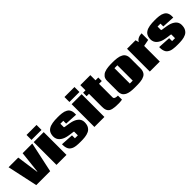

<svg xmlns="http://www.w3.org/2000/svg" viewBox="315 -2301 3784 3784"><g transform="rotate(-45 2207.0 -409.5)"><path d="M330.1 -173.8H336.4L387.2 -634.8H656.2L520 0H132.3L-4.4 -634.8H264.6Z M974.6 -834.5V-695.8H695.8V-834.5ZM974.6 0H695.8V-634.8H974.6Z M1405.3 -217.8H1405.8Q1401.9 -222.2 1384.3 -224.6Q1375 -226.1 1351.8 -229Q1328.6 -231.9 1315.7 -233.6Q1302.7 -235.4 1283.4 -238.5Q1264.2 -241.7 1248 -245.1Q1231.9 -248.5 1217.3 -252.4Q1181.2 -262.2 1151.6 -277.8Q1122.1 -293.5 1097.4 -315.9Q1072.8 -338.4 1059.1 -369.9Q1045.4 -401.4 1045.4 -439.5Q1045.4 -477.1 1054.2 -507.3Q1063 -537.6 1078.1 -559.1Q1093.3 -580.6 1116.9 -596.4Q1140.6 -612.3 1167 -622.1Q1193.4 -631.8 1228 -637.7Q1262.7 -643.6 1296.4 -645.8Q1330.1 -647.9 1372.1 -647.9Q1406.2 -647.9 1430.9 -647Q1455.6 -646 1488.8 -642.1Q1522 -638.2 1545.4 -631.1Q1568.8 -624 1593.8 -610.4Q1618.7 -596.7 1633.8 -578.1Q1648.9 -559.6 1658.9 -531Q1668.9 -502.4 1668.9 -466.8Q1668.9 -433.1 1668.5 -425.8L1405.3 -440.4V-519H1323.7V-420.4Q1328.1 -416 1345.7 -413.1Q1358.9 -411.1 1397.5 -405.5Q1436 -399.9 1462.9 -395Q1489.7 -390.1 1512.7 -383.8Q1547.9 -374 1576.9 -359.6Q1606 -345.2 1630.9 -324Q1655.8 -302.7 1669.9 -272.2Q1684.1 -241.7 1684.1 -205.1Q1684.1 -168 1677 -137.7Q1669.9 -107.4 1656 -85.4Q1642.1 -63.5 1624.8 -46.9Q1607.4 -30.3 1582.5 -19.5Q1557.6 -8.8 1533.7 -1.7Q1509.8 5.4 1478 8.8Q1446.3 12.2 1419.4 13.4Q1392.6 14.6 1357.9 14.6Q1316.9 14.6 1287.1 13.2Q1257.3 11.7 1224.1 6.6Q1190.9 1.5 1168.2 -7.6Q1145.5 -16.6 1123.5 -32.2Q1101.6 -47.9 1088.6 -69.6Q1075.7 -91.3 1067.9 -122.6Q1060.1 -153.8 1060.1 -193.8Q1060.1 -205.1 1060.5 -210.9L1323.7 -195.3V-113.8H1405.3Z M2031.7 -834.5V-695.8H1752.9V-834.5ZM2031.7 0H1752.9V-634.8H2031.7Z M2518.1 3.4Q2518.1 3.4 2515.1 3.9Q2512.2 4.4 2506.8 5.1Q2501.5 5.9 2494.4 6.8Q2487.3 7.8 2478 8.8Q2468.8 9.8 2459 10.5Q2449.2 11.2 2437.7 11.7Q2426.3 12.2 2415 12.2Q2362.3 12.2 2325 9.3Q2287.6 6.3 2255.1 -1.5Q2222.7 -9.3 2202.1 -22.5Q2181.6 -35.6 2167 -56.6Q2152.3 -77.6 2146 -106.7Q2139.6 -135.7 2139.6 -175.3V-537.1H2072.8V-634.8H2139.6V-778.8H2418.5V-634.8H2496.1V-537.1H2418.5V-160.2Q2418.5 -145 2426.3 -134.5Q2434.1 -124 2448.7 -118.7Q2463.4 -113.3 2479.7 -111.1Q2496.1 -108.9 2518.1 -108.9Z M2894 14.6Q2863.8 14.6 2841.8 14.2Q2819.8 13.7 2791 11.7Q2762.2 9.8 2741.5 6.1Q2720.7 2.4 2696.5 -4.4Q2672.4 -11.2 2655.5 -20.5Q2638.7 -29.8 2621.8 -43.9Q2605 -58.1 2595 -75.7Q2585 -93.3 2578.9 -117.2Q2572.8 -141.1 2572.8 -169.9V-465.3Q2572.8 -496.1 2580.3 -521.7Q2587.9 -547.4 2602.8 -565.4Q2617.7 -583.5 2636 -597.4Q2654.3 -611.3 2679.7 -620.1Q2705.1 -628.9 2728.8 -634.8Q2752.4 -640.6 2783.4 -643.3Q2814.5 -646 2838.9 -647Q2863.3 -647.9 2894.5 -647.9Q2932.6 -647.9 2961.7 -646.7Q2990.7 -645.5 3025.4 -641.1Q3060.1 -636.7 3085.2 -628.9Q3110.4 -621.1 3135.5 -607.4Q3160.6 -593.8 3176.5 -574.7Q3192.4 -555.7 3202.1 -527.8Q3211.9 -500 3211.9 -464.8V-169.4Q3211.9 -131.8 3201.4 -102.5Q3190.9 -73.2 3175.5 -54Q3160.2 -34.7 3133.1 -21.2Q3106 -7.8 3082.5 -1Q3059.1 5.9 3021.5 9.5Q2983.9 13.2 2959.2 13.9Q2934.6 14.6 2894 14.6ZM2851.6 -111.3H2932.6V-539.6H2851.6Z M3296.9 0 3297.4 -634.8H3534.7L3554.7 -563Q3570.8 -601.6 3614.3 -624Q3657.7 -646.5 3715.3 -647.9V-463.4L3575.7 -436V0Z M4113.8 -217.8H4114.3Q4110.4 -222.2 4092.8 -224.6Q4083.5 -226.1 4060.3 -229Q4037.1 -231.9 4024.2 -233.6Q4011.2 -235.4 3991.9 -238.5Q3972.7 -241.7 3956.5 -245.1Q3940.4 -248.5 3925.8 -252.4Q3889.6 -262.2 3860.1 -277.8Q3830.6 -293.5 3805.9 -315.9Q3781.2 -338.4 3767.6 -369.9Q3753.9 -401.4 3753.9 -439.5Q3753.9 -477.1 3762.7 -507.3Q3771.5 -537.6 3786.6 -559.1Q3801.8 -580.6 3825.4 -596.4Q3849.1 -612.3 3875.5 -622.1Q3901.9 -631.8 3936.5 -637.7Q3971.2 -643.6 4004.9 -645.8Q4038.6 -647.9 4080.6 -647.9Q4114.7 -647.9 4139.4 -647Q4164.1 -646 4197.3 -642.1Q4230.5 -638.2 4253.9 -631.1Q4277.3 -624 4302.2 -610.4Q4327.1 -596.7 4342.3 -578.1Q4357.4 -559.6 4367.4 -531Q4377.4 -502.4 4377.4 -466.8Q4377.4 -433.1 4377 -425.8L4113.8 -440.4V-519H4032.2V-420.4Q4036.6 -416 4054.2 -413.1Q4067.4 -411.1 4106 -405.5Q4144.5 -399.9 4171.4 -395Q4198.2 -390.1 4221.2 -383.8Q4256.3 -374 4285.4 -359.6Q4314.5 -345.2 4339.4 -324Q4364.3 -302.7 4378.4 -272.2Q4392.6 -241.7 4392.6 -205.1Q4392.6 -168 4385.5 -137.7Q4378.4 -107.4 4364.5 -85.4Q4350.6 -63.5 4333.3 -46.9Q4315.9 -30.3 4291 -19.5Q4266.1 -8.8 4242.2 -1.7Q4218.3 5.4 4186.5 8.8Q4154.8 12.2 4127.9 13.4Q4101.1 14.6 4066.4 14.6Q4025.4 14.6 3995.6 13.2Q3965.8 11.7 3932.6 6.6Q3899.4 1.5 3876.7 -7.6Q3854 -16.6 3832 -32.2Q3810.1 -47.9 3797.1 -69.6Q3784.2 -91.3 3776.4 -122.6Q3768.6 -153.8 3768.6 -193.8Q3768.6 -205.1 3769 -210.9L4032.2 -195.3V-113.8H4113.8Z"/></g></svg>

Font: Coda ExtraBold
Style: Regular
Weight: 800
Version: Version 2.001; ttfautohint (v0.8) -r 50 -G 200 -x